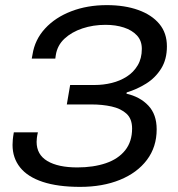

<svg xmlns="http://www.w3.org/2000/svg" viewBox="-20 -718 695 750"><path d="M293 12Q206 12 147 -7.5Q88 -27 58.5 -64Q29 -101 29 -152Q29 -161 30 -172.5Q31 -184 34 -201H128Q125 -188 124 -179Q123 -170 123 -164Q123 -114 165 -89Q207 -64 282 -64Q345 -64 393.5 -80.5Q442 -97 469 -131Q496 -165 496 -216Q496 -254 474 -274Q452 -294 416 -302Q380 -310 337 -310H241L254 -386H350Q384 -386 416.5 -394Q449 -402 475.5 -419Q502 -436 518 -463Q534 -490 534 -527Q534 -559 515 -579.5Q496 -600 464 -610.5Q432 -621 392 -621Q344 -621 302 -607Q260 -593 232 -567Q204 -541 198 -503L196 -489H104L107 -505Q116 -563 156 -606.5Q196 -650 258.5 -674Q321 -698 397 -698Q467 -698 520 -679Q573 -660 602.5 -624.5Q632 -589 632 -537Q632 -486 609.5 -450Q587 -414 551 -391.5Q515 -369 475 -357L474 -352Q527 -340 559.5 -305.5Q592 -271 592 -213Q592 -144 554 -93.5Q516 -43 448.5 -15.5Q381 12 293 12Z"/></svg>

Font: Archivo SemiExpanded
Style: Italic
Weight: 400
Width: 6
Italic angle: -10°
Designer: Hector Gatti
Foundry: Omnibus-Type
Version: Version 2.001